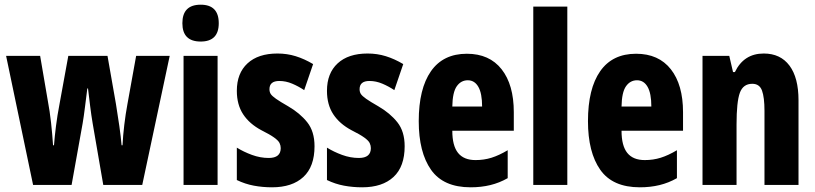

<svg xmlns="http://www.w3.org/2000/svg" viewBox="-20 -788 3474 818"><path d="M375 -261Q369 -296 364 -336.5Q359 -377 355 -411H352Q347 -372 342 -331.5Q337 -291 332 -262L285 0H121L6 -550H151L184 -357Q192 -315 197.5 -265.5Q203 -216 206 -169H210Q213 -207 218.5 -251Q224 -295 234 -347L271 -550H438L474 -345Q482 -296 488.5 -250.5Q495 -205 498 -169H502Q504 -210 509.5 -256Q515 -302 523 -345L560 -550H703L586 0H420Z M835 -768Q912 -768 912 -689Q912 -611 835 -611Q757 -611 757 -689Q757 -768 835 -768ZM907 -550V0H762V-550Z M1320 -165Q1320 -78 1272.5 -34Q1225 10 1139 10Q1099 10 1061.5 3Q1024 -4 989 -21V-159Q1018 -141 1053.5 -128Q1089 -115 1125 -115Q1176 -115 1176 -157Q1176 -168 1171 -178.5Q1166 -189 1148 -202Q1130 -215 1094 -233Q1043 -260 1016 -301Q989 -342 989 -401Q989 -476 1034.5 -518Q1080 -560 1162 -560Q1203 -560 1240 -548.5Q1277 -537 1314 -515L1276 -404Q1252 -420 1225 -431.5Q1198 -443 1170 -443Q1128 -443 1128 -408Q1128 -396 1133.5 -387.5Q1139 -379 1156 -367Q1173 -355 1208 -335Q1258 -306 1289 -267Q1320 -228 1320 -165Z M1704 -165Q1704 -78 1656.5 -34Q1609 10 1523 10Q1483 10 1445.5 3Q1408 -4 1373 -21V-159Q1402 -141 1437.5 -128Q1473 -115 1509 -115Q1560 -115 1560 -157Q1560 -168 1555 -178.5Q1550 -189 1532 -202Q1514 -215 1478 -233Q1427 -260 1400 -301Q1373 -342 1373 -401Q1373 -476 1418.5 -518Q1464 -560 1546 -560Q1587 -560 1624 -548.5Q1661 -537 1698 -515L1660 -404Q1636 -420 1609 -431.5Q1582 -443 1554 -443Q1512 -443 1512 -408Q1512 -396 1517.5 -387.5Q1523 -379 1540 -367Q1557 -355 1592 -335Q1642 -306 1673 -267Q1704 -228 1704 -165Z M1969 -559Q2065 -559 2117 -493Q2169 -427 2169 -310V-231H1907Q1907 -167 1931.5 -136.5Q1956 -106 2006 -106Q2042 -106 2074 -116Q2106 -126 2143 -148V-29Q2108 -9 2069 0.5Q2030 10 1985 10Q1869 10 1816.5 -64.5Q1764 -139 1764 -272Q1764 -410 1816 -484.5Q1868 -559 1969 -559ZM1973 -446Q1944 -446 1926 -420.5Q1908 -395 1907 -334H2034Q2034 -390 2018 -418Q2002 -446 1973 -446Z M2397 0H2252V-760H2397Z M2690 -559Q2786 -559 2838 -493Q2890 -427 2890 -310V-231H2628Q2628 -167 2652.5 -136.5Q2677 -106 2727 -106Q2763 -106 2795 -116Q2827 -126 2864 -148V-29Q2829 -9 2790 0.5Q2751 10 2706 10Q2590 10 2537.5 -64.5Q2485 -139 2485 -272Q2485 -410 2537 -484.5Q2589 -559 2690 -559ZM2694 -446Q2665 -446 2647 -420.5Q2629 -395 2628 -334H2755Q2755 -390 2739 -418Q2723 -446 2694 -446Z M3234 -560Q3305 -560 3343.5 -508.5Q3382 -457 3382 -361V0H3237V-316Q3237 -373 3226.5 -402Q3216 -431 3185 -431Q3146 -431 3132 -392.5Q3118 -354 3118 -258V0H2973V-550H3087L3103 -481H3111Q3149 -560 3234 -560Z"/></svg>

Font: Noto Sans Myanmar UI ExtraCondensed ExtraBold
Style: Regular
Weight: 800
Width: 2
Designer: Monotype Design Team
Foundry: Monotype Imaging Inc.
Version: Version 2.103; ttfautohint (v1.8.4.7-5d5b)